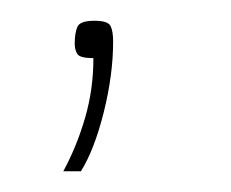

<svg xmlns="http://www.w3.org/2000/svg" viewBox="-20 -64 223 185"><path d="M41 101Q54 77 62 49.5Q70 22 70 -8Q57 -8 54.5 -12Q52 -16 52 -22Q52 -32 54.5 -38Q57 -44 71 -44Q84 -44 86.5 -39Q89 -34 89 -24Q89 8 80 44Q71 80 58 101Z"/></svg>

Font: Smooch Sans ExtraLight
Style: Regular
Weight: 200
Designer: Robert E. Leuschke
Foundry: Robert E. Leuschke
Version: Version 1.010; ttfautohint (v1.8.3)